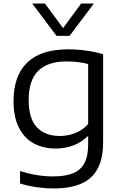

<svg xmlns="http://www.w3.org/2000/svg" viewBox="-20 -828 687 1078"><path d="M92.5 202V132.5Q189.5 162.5 277 162.5Q347 162.5 390.2 144.8Q433.5 127 454.2 87.5Q475 48 475 -17.5V-62H470.5Q438 -29.5 392.5 -11.8Q347 6 292.5 6Q224 6 170.8 -22.2Q117.5 -50.5 86.8 -110.2Q56 -170 56 -260Q56 -403.5 133.2 -477.2Q210.5 -551 361.5 -551Q466 -551 559 -523.5V-31Q559 61 528.5 118.5Q498 176 436.8 203Q375.5 230 280.5 230Q235.5 230 185.8 223Q136 216 92.5 202ZM475 -131.5V-468.5Q421.5 -483 353.5 -483Q247.5 -483 194.2 -430Q141 -377 141 -267.5Q141 -160.5 187.8 -112.5Q234.5 -64.5 315.5 -64.5Q361 -64.5 402.8 -81Q444.5 -97.5 475 -131.5ZM435.5 -808H507L370.5 -626.5H297.5L161 -808H232.5L334 -670Z"/></svg>

Font: Encode Sans Expanded
Style: Regular
Weight: 400
Width: 7
Designer: Multiple Designers
Foundry: Impallari Type
Version: Version 2.000